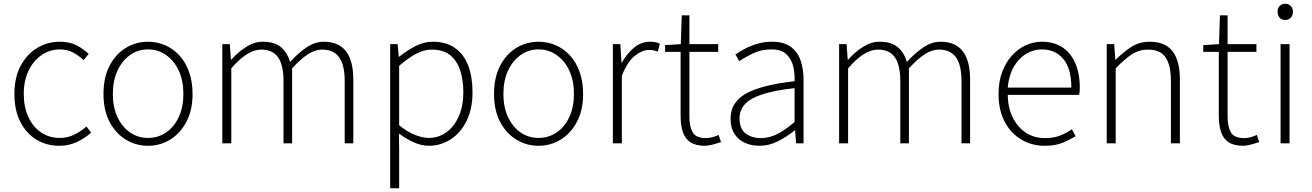

<svg xmlns="http://www.w3.org/2000/svg" viewBox="-20 -766 7012 1026"><path d="M297 13Q229 13 175 -19.5Q121 -52 89 -114Q57 -176 57 -264Q57 -353 91 -415.5Q125 -478 180 -510.5Q235 -543 299 -543Q353 -543 390.5 -523Q428 -503 454 -478L427 -445Q401 -469 370 -485.5Q339 -502 300 -502Q246 -502 202 -471.5Q158 -441 132.5 -388Q107 -335 107 -264Q107 -194 131.5 -141Q156 -88 199 -58.5Q242 -29 300 -29Q342 -29 378 -47Q414 -65 442 -90L467 -57Q433 -27 390.5 -7Q348 13 297 13Z M771 13Q707 13 653 -19.5Q599 -52 566 -114Q533 -176 533 -264Q533 -353 566 -415.5Q599 -478 653 -510.5Q707 -543 771 -543Q819 -543 862 -524.5Q905 -506 938 -470.5Q971 -435 990 -382.5Q1009 -330 1009 -264Q1009 -176 975.5 -114Q942 -52 888.5 -19.5Q835 13 771 13ZM771 -29Q825 -29 868 -58.5Q911 -88 935.5 -141Q960 -194 960 -264Q960 -335 935.5 -388Q911 -441 868 -471.5Q825 -502 771 -502Q717 -502 674.5 -471.5Q632 -441 607.5 -388Q583 -335 583 -264Q583 -194 607.5 -141Q632 -88 674.5 -58.5Q717 -29 771 -29Z M1168 0V-530H1208L1214 -447H1216Q1252 -488 1295.5 -515.5Q1339 -543 1384 -543Q1448 -543 1482 -513.5Q1516 -484 1530 -435Q1576 -485 1620 -514Q1664 -543 1710 -543Q1789 -543 1828.5 -492.5Q1868 -442 1868 -340V0H1822V-334Q1822 -418 1792.5 -459.5Q1763 -501 1701 -501Q1664 -501 1625.5 -476Q1587 -451 1541 -401V0H1495V-334Q1495 -418 1466 -459.5Q1437 -501 1376 -501Q1339 -501 1299 -476Q1259 -451 1216 -401V0Z M2065 240V-530H2105L2111 -463H2113Q2152 -494 2198 -518.5Q2244 -543 2293 -543Q2364 -543 2411.5 -509.5Q2459 -476 2482 -415.5Q2505 -355 2505 -273Q2505 -183 2472.5 -118.5Q2440 -54 2387 -20.5Q2334 13 2271 13Q2234 13 2193.5 -4.5Q2153 -22 2112 -52L2113 46V240ZM2270 -29Q2324 -29 2366 -59.5Q2408 -90 2432 -145.5Q2456 -201 2456 -273Q2456 -338 2439 -390Q2422 -442 2385 -471.5Q2348 -501 2286 -501Q2247 -501 2204 -478.5Q2161 -456 2113 -414V-97Q2158 -60 2199 -44.5Q2240 -29 2270 -29Z M2858 13Q2794 13 2740 -19.5Q2686 -52 2653 -114Q2620 -176 2620 -264Q2620 -353 2653 -415.5Q2686 -478 2740 -510.5Q2794 -543 2858 -543Q2906 -543 2949 -524.5Q2992 -506 3025 -470.5Q3058 -435 3077 -382.5Q3096 -330 3096 -264Q3096 -176 3062.5 -114Q3029 -52 2975.5 -19.5Q2922 13 2858 13ZM2858 -29Q2912 -29 2955 -58.5Q2998 -88 3022.5 -141Q3047 -194 3047 -264Q3047 -335 3022.5 -388Q2998 -441 2955 -471.5Q2912 -502 2858 -502Q2804 -502 2761.5 -471.5Q2719 -441 2694.5 -388Q2670 -335 2670 -264Q2670 -194 2694.5 -141Q2719 -88 2761.5 -58.5Q2804 -29 2858 -29Z M3255 0V-530H3295L3301 -431H3303Q3330 -480 3368.5 -511.5Q3407 -543 3453 -543Q3468 -543 3480.5 -541Q3493 -539 3506 -532L3495 -490Q3482 -495 3472.5 -497Q3463 -499 3447 -499Q3412 -499 3372.5 -468Q3333 -437 3303 -361V0Z M3747 13Q3697 13 3668.5 -6.5Q3640 -26 3628.5 -62Q3617 -98 3617 -146V-489H3534V-525L3618 -530L3623 -684H3664V-530H3818V-489H3664V-141Q3664 -91 3681 -59.5Q3698 -28 3754 -28Q3769 -28 3787.5 -33Q3806 -38 3820 -45L3833 -7Q3810 1 3787 7Q3764 13 3747 13Z M4038 13Q3996 13 3961 -2.5Q3926 -18 3905 -50.5Q3884 -83 3884 -132Q3884 -220 3966.5 -266Q4049 -312 4226 -332Q4228 -374 4218.5 -412.5Q4209 -451 4182 -476.5Q4155 -502 4102 -502Q4047 -502 4003 -480.5Q3959 -459 3931 -439L3910 -475Q3929 -488 3958 -504Q3987 -520 4025 -531.5Q4063 -543 4106 -543Q4169 -543 4206 -515.5Q4243 -488 4258.5 -442Q4274 -396 4274 -340V0H4234L4229 -69H4226Q4186 -36 4138 -11.5Q4090 13 4038 13ZM4045 -28Q4091 -28 4134 -50Q4177 -72 4226 -114V-295Q4117 -283 4052.5 -261.5Q3988 -240 3960 -208.5Q3932 -177 3932 -134Q3932 -76 3965.5 -52Q3999 -28 4045 -28Z M4464 0V-530H4504L4510 -447H4512Q4548 -488 4591.5 -515.5Q4635 -543 4680 -543Q4744 -543 4778 -513.5Q4812 -484 4826 -435Q4872 -485 4916 -514Q4960 -543 5006 -543Q5085 -543 5124.5 -492.5Q5164 -442 5164 -340V0H5118V-334Q5118 -418 5088.5 -459.5Q5059 -501 4997 -501Q4960 -501 4921.5 -476Q4883 -451 4837 -401V0H4791V-334Q4791 -418 4762 -459.5Q4733 -501 4672 -501Q4635 -501 4595 -476Q4555 -451 4512 -401V0Z M5561 13Q5494 13 5438 -20Q5382 -53 5349 -115Q5316 -177 5316 -264Q5316 -329 5335 -380.5Q5354 -432 5387 -468.5Q5420 -505 5461 -524Q5502 -543 5547 -543Q5610 -543 5655 -514.5Q5700 -486 5725 -431Q5750 -376 5750 -298Q5750 -289 5749.5 -279.5Q5749 -270 5747 -259H5365Q5366 -192 5391 -140Q5416 -88 5460.5 -58Q5505 -28 5565 -28Q5609 -28 5643.5 -41Q5678 -54 5708 -75L5728 -38Q5696 -19 5658 -3Q5620 13 5561 13ZM5365 -298H5705Q5705 -400 5662 -451Q5619 -502 5547 -502Q5502 -502 5462.5 -478Q5423 -454 5397 -408.5Q5371 -363 5365 -298Z M5894 0V-530H5934L5940 -447H5942Q5983 -488 6026 -515.5Q6069 -543 6124 -543Q6206 -543 6245.5 -492.5Q6285 -442 6285 -340V0H6237V-334Q6237 -418 6208.5 -459.5Q6180 -501 6115 -501Q6068 -501 6029 -476Q5990 -451 5942 -401V0Z M6623 13Q6573 13 6544.5 -6.5Q6516 -26 6504.5 -62Q6493 -98 6493 -146V-489H6410V-525L6494 -530L6499 -684H6540V-530H6694V-489H6540V-141Q6540 -91 6557 -59.5Q6574 -28 6630 -28Q6645 -28 6663.5 -33Q6682 -38 6696 -45L6709 -7Q6686 1 6663 7Q6640 13 6623 13Z M6823 0V-530H6871V0ZM6848 -659Q6830 -659 6818.5 -671Q6807 -683 6807 -704Q6807 -723 6818.5 -734.5Q6830 -746 6848 -746Q6865 -746 6877 -734.5Q6889 -723 6889 -704Q6889 -683 6877 -671Q6865 -659 6848 -659Z"/></svg>

Font: Noto Sans JP Thin ExtraLight
Style: Regular
Weight: 250
Version: Version 2.004-H2;hotconv 1.0.118;makeotfexe 2.5.65603